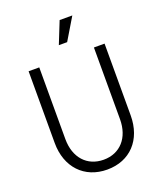

<svg xmlns="http://www.w3.org/2000/svg" viewBox="-167 -1030 967 1152"><g transform="rotate(-20 316.0 -454.5)"><path d="M317 16C463 16 559 -86 559 -242V-700H491V-242C491 -124 422 -47 317 -47C211 -47 142 -124 142 -242V-700H74V-242C74 -87 171 16 317 16ZM298 -785H351L435 -925H354Z"/></g></svg>

Font: Uncut Sans Book
Style: Regular
Weight: 350
Designer: Kasper Nordkvist
Foundry: UNCUT.wtf
Version: Version 1.304;Glyphs 3.2 (3246)